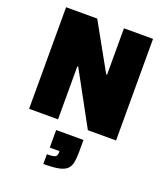

<svg xmlns="http://www.w3.org/2000/svg" viewBox="-173 -805 1057 1222"><g transform="rotate(20 355.5 -194.5)"><path d="M61 0V-688H272L447 -374H453V-688H650V0H459L263 -359H257V0ZM266 299V233Q311 233 323 225Q335 217 335 196V187H269V68H454V146Q454 191 448 221Q442 251 423 268Q404 285 366.5 292Q329 299 266 299Z"/></g></svg>

Font: Saira ExtraBold
Style: Regular
Weight: 800
Designer: Hector Gatti with collaboration of the Omnibus-Type team
Foundry: Omnibus-Type
Version: Version 1.100; ttfautohint (v1.8.3)